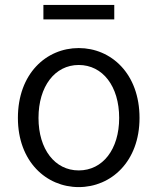

<svg xmlns="http://www.w3.org/2000/svg" viewBox="-20 -750 642 783"><path d="M301 13C433 13 549 -91 549 -269C549 -450 433 -554 301 -554C169 -554 53 -450 53 -269C53 -91 169 13 301 13ZM301 -55C204 -55 137 -141 137 -269C137 -398 204 -485 301 -485C399 -485 466 -398 466 -269C466 -141 399 -55 301 -55ZM157 -671H446V-730H157Z"/></svg>

Font: Noto Sans JP DemiLight
Style: Regular
Weight: 350
Designer: Ryoko NISHIZUKA 西塚涼子 (kana, bopomofo & ideographs); Paul D. Hunt (Latin, Greek & Cyrillic); Sandoll Communications 산돌커뮤니
Foundry: Adobe
Version: Version 2.004;hotconv 1.0.118;makeotfexe 2.5.65603